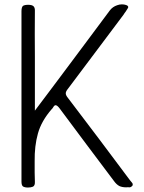

<svg xmlns="http://www.w3.org/2000/svg" viewBox="-20 -1174 651 868"><path d="M137.7 -673.8Q171.9 -719.7 203.1 -760.7Q234.4 -801.8 264.6 -842.8Q318.4 -914.1 371.1 -985.4Q423.8 -1055.7 476.6 -1127Q489.3 -1143.6 509.8 -1150.4Q520.5 -1154.3 531.2 -1154.3Q541 -1154.3 549.8 -1151.4Q556.6 -1149.4 558.6 -1145.5Q561.5 -1141.6 556.6 -1134.8Q551.8 -1127.9 547.9 -1121.1Q543 -1115.2 539.1 -1108.4Q475.6 -1024.4 413.1 -940.4Q350.6 -856.4 287.1 -772.5Q277.3 -760.7 277.3 -752Q277.3 -743.2 287.1 -731.4Q357.4 -638.7 427.7 -545.9Q498 -452.1 567.4 -359.4Q572.3 -353.5 577.1 -347.7Q580.1 -344.7 580.1 -339.8Q580.1 -337.9 579.1 -335Q572.3 -327.1 565.4 -327.1Q558.6 -328.1 550.8 -327.1Q532.2 -327.1 519.5 -333Q506.8 -339.8 496.1 -354.5Q434.6 -436.5 372.1 -519.5Q310.5 -601.6 249 -684.6Q239.3 -697.3 232.4 -698.2Q226.6 -700.2 218.8 -686.5Q218.8 -685.5 216.8 -683.6Q214.8 -681.6 213.9 -680.7Q167 -627 151.4 -570.3Q135.7 -514.6 136.7 -444.3Q136.7 -414.1 136.7 -394.5Q136.7 -376 137.7 -352.5Q138.7 -335 128.9 -330.1Q120.1 -326.2 106.4 -326.2Q91.8 -326.2 84 -331.1Q77.1 -335.9 77.1 -353.5Q77.1 -545.9 77.1 -738.3Q77.1 -930.7 77.1 -1123Q77.1 -1141.6 84 -1147.5Q91.8 -1152.3 107.4 -1152.3Q125 -1152.3 131.8 -1145.5Q138.7 -1138.7 137.7 -1122.1Q136.7 -1020.5 137.7 -918Q137.7 -815.4 137.7 -713.9Q137.7 -706.1 137.7 -697.3Q137.7 -687.5 137.7 -673.8Z"/></svg>

Font: Das Gitter
Style: Book
Weight: 400
Version: Version 006.000